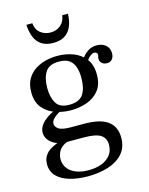

<svg xmlns="http://www.w3.org/2000/svg" viewBox="-132 -772 829 1067"><g transform="rotate(-15 283.0 -239.0)"><path d="M240 212Q184 212 137.5 199Q91 186 63.5 158.5Q36 131 36 88Q36 51 61 25Q86 -1 147 -19L212 -12Q173 -6 152 9.5Q131 25 123.5 44Q116 63 116 80Q116 126 153 153Q190 180 253 180Q295 180 327.5 167.5Q360 155 378.5 131Q397 107 397 72Q397 34 369 15.5Q341 -3 270 -3H171Q137 -3 111.5 -15Q86 -27 72 -46Q58 -65 58 -87Q58 -121 91 -151Q124 -181 188 -204L224 -193Q218 -192 202.5 -186Q187 -180 170 -170Q153 -160 141 -147Q129 -134 129 -118Q129 -103 147.5 -89.5Q166 -76 219 -76H292Q387 -76 430 -43.5Q473 -11 473 51Q473 108 441 143.5Q409 179 356 195.5Q303 212 240 212ZM244 -167Q198 -167 154.5 -182Q111 -197 83 -230.5Q55 -264 55 -321Q55 -364 71.5 -394Q88 -424 116 -443Q144 -462 178 -470.5Q212 -479 246 -479Q295 -479 337.5 -463Q380 -447 406.5 -412.5Q433 -378 433 -322Q433 -265 405.5 -231Q378 -197 334.5 -182Q291 -167 244 -167ZM242 -199Q300 -199 322.5 -232.5Q345 -266 345 -327Q345 -362 336 -389Q327 -416 306 -431Q285 -446 247 -446Q191 -446 169 -412Q147 -378 147 -320Q147 -268 167 -233.5Q187 -199 242 -199ZM504 -368Q486 -368 475 -378.5Q464 -389 464 -402Q464 -412 466 -417Q468 -422 468 -427Q468 -433 463 -438Q458 -443 448 -443Q439 -443 425.5 -432.5Q412 -422 397 -396L377 -415Q394 -445 418.5 -462Q443 -479 472 -479Q505 -479 525 -461.5Q545 -444 545 -415Q545 -394 534.5 -381Q524 -368 504 -368ZM245 -554Q205 -554 179 -571Q153 -588 140.5 -618.5Q128 -649 126 -690H160Q164 -652 188.5 -633Q213 -614 245 -614Q267 -614 285.5 -622.5Q304 -631 316.5 -648Q329 -665 332 -690H365Q364 -649 351 -618Q338 -587 312 -570.5Q286 -554 245 -554Z"/></g></svg>

Font: Frank Ruhl Libre
Style: Regular
Weight: 400
Designer: Yanek Iontef
Foundry: Fontef
Version: Version 6.004